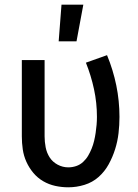

<svg xmlns="http://www.w3.org/2000/svg" viewBox="-20 -786 590 818"><path d="M271 12Q243 12 215.5 6Q188 0 164 -14Q140 -28 122 -49.5Q104 -71 92.5 -96.5Q81 -122 77 -149.5Q73 -177 73 -205V-530H170V-205Q170 -182 174.5 -158.5Q179 -135 191.5 -115.5Q204 -96 225.5 -84.5Q247 -73 271 -73Q288 -73 304.5 -78.5Q321 -84 334 -96Q347 -108 355.5 -122.5Q364 -137 370.5 -153Q377 -169 381 -186Q385 -203 387.5 -220Q390 -237 391.5 -254Q393 -271 393 -288Q393 -348 380.5 -406Q368 -464 346 -519L436 -551Q462 -488 475.5 -422Q489 -356 489 -288Q489 -253 485 -218.5Q481 -184 470.5 -150.5Q460 -117 443 -86Q426 -55 400 -32Q374 -9 340 1.5Q306 12 271 12ZM230 -610 242 -766H335L306 -610Z"/></svg>

Font: Lode Dark
Style: Bold
Weight: 700
Monospace: yes
Designer: Belleve Invis
Foundry: Belleve Invis
Version: Version 29.2.0; ttfautohint (v1.8.3)